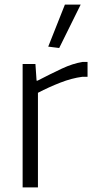

<svg xmlns="http://www.w3.org/2000/svg" viewBox="-20 -820 415 840"><path d="M191 -616 264 -800H333L239 -610ZM79 -540H135L140 -467H144Q204 -498 251 -520Q298 -542 341 -549H363V-484H340Q294 -478 244 -458.5Q194 -439 146 -414V0H79Z"/></svg>

Font: Encode Sans Normal
Style: Light
Weight: 300
Designer: Pablo Impallari, Andres Torresi
Foundry: Pablo Impallari, Andres Torresi
Version: Version 1.000; ttfautohint (v1.00) -l 8 -r 50 -G 200 -x 14 -